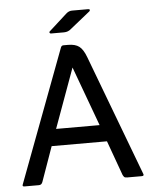

<svg xmlns="http://www.w3.org/2000/svg" viewBox="-51 -736 612 778"><g transform="rotate(-5 255.0 -346.5)"><path d="M174 -617 247 -683Q258 -693 271 -693H337Q342 -693 343 -690Q344 -687 341 -684L260 -619Q248 -608 231 -608H178Q174 -608 172.5 -611.5Q171 -615 174 -617ZM141 -153 91 -12Q87 0 76 0H17Q7 0 11 -9L213 -547Q216 -556 224 -556H243Q272 -556 288 -544Q304 -532 316 -500L501 -9Q505 0 494 0H435Q426 0 423 -3Q420 -6 417 -12L366 -153ZM165 -221H342L253 -463Z"/></g></svg>

Font: Zain
Style: Regular
Weight: 400
Designer: Zain,Boutros
Foundry: Mobile Telecommunications Company (Zain), 2024
Version: Version 1.51; ttfautohint (v1.8.4)